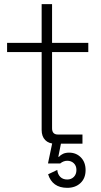

<svg xmlns="http://www.w3.org/2000/svg" viewBox="-20 -690 484 922"><path d="M14 -484H180V-670H230V-484H404V-440H230V-74Q230 -44 258 -44H376V0H244Q214 0 197 -17.5Q180 -35 180 -66V-440H14ZM279 -32 260 63H263Q271 54 283 48.5Q295 43 312 43Q346 43 368.5 66Q391 89 391 127Q391 166 366.5 189Q342 212 303 212Q267 212 244 195.5Q221 179 211 147L255 126Q257 147 269.5 159.5Q282 172 303 172Q322 172 334.5 159.5Q347 147 347 126Q347 106 334.5 94Q322 82 303 82Q285 82 269 95H211V92L237 -32Z"/></svg>

Font: Space Grotesk Variable
Style: Regular
Weight: 400
Designer: Florian Karsten (Space Grotesk), Colophon Foundry (Space Mono)
Foundry: Florian Karsten
Version: Version 1.106